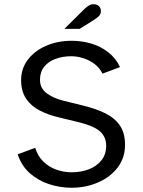

<svg xmlns="http://www.w3.org/2000/svg" viewBox="-20 -872 672 904"><path d="M316 12Q262.8 12 211.1 -4.9Q159.4 -21.8 120.1 -56.7Q80.8 -91.6 63.4 -145.4L145.9 -176.2Q157.2 -137.7 183.4 -111.8Q209.6 -86 244.8 -73.4Q280.1 -60.8 317.5 -60.8Q361.8 -60.8 398.5 -75Q435.2 -89.2 457.6 -117.2Q479.9 -145.3 479.9 -186.3Q479.9 -228 449.7 -254.4Q419.4 -280.7 339.7 -299.3L256.8 -319.4Q208.2 -330.7 167.6 -351.3Q127 -372 103.2 -407Q79.4 -442 79.4 -495.1Q79.4 -549.5 111.3 -591.2Q143.2 -632.9 197.2 -656.4Q251.1 -680 318.1 -680Q364.5 -680 408.6 -667.2Q452.7 -654.3 488.8 -626.7Q524.8 -599.1 545.1 -556.1L462.5 -525.3Q449.5 -552.3 425.8 -570.3Q402.1 -588.3 373.1 -597.8Q344 -607.2 315.2 -607.2Q275.8 -607.2 242.1 -595Q208.5 -582.9 188.4 -558.2Q168.3 -533.6 168.3 -496.6Q168.3 -456.7 199.4 -433.3Q230.6 -409.9 275.6 -398.6L362.9 -377Q424.4 -362.5 470.7 -341Q516.9 -319.4 542.8 -283.6Q568.7 -247.7 568.7 -190.3Q568.7 -128.5 533.8 -83Q498.8 -37.5 441.2 -12.8Q383.7 12 316 12ZM283.1 -736.2 372.3 -824.3Q387.2 -839.3 397.8 -845.8Q408.4 -852.2 420.1 -852.2Q435.9 -852.2 445.5 -843.4Q455.1 -834.6 455.1 -819.5Q455.1 -805.9 446.3 -796.8Q437.5 -787.6 413.8 -772.7L355.2 -736.2Z"/></svg>

Font: Atkinson Hyperlegible Mono ExtraLight
Style: Regular
Weight: 200
Monospace: yes
Designer: Elliott Scott, Megan Eiswerth, Linus Boman, Theodore Petrosky, Letters from Sweden
Foundry: Applied Design Works, Letters from Sweden
Version: Version 2.001